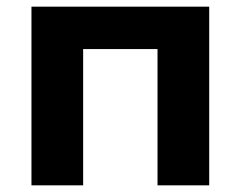

<svg xmlns="http://www.w3.org/2000/svg" viewBox="-20 -558 725 578"><path d="M74.7 0V-537.9H609.8V0H454.2V-445.2L489.3 -410.2H195.2L230.3 -445.2V0Z"/></svg>

Font: Montserrat Alternates Thin
Style: Regular
Weight: 100
Designer: Julieta Ulanovsky
Foundry: Julieta Ulanovsky
Version: Version 9.000